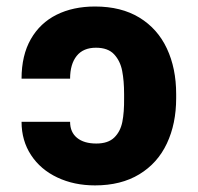

<svg xmlns="http://www.w3.org/2000/svg" viewBox="-20 -557 604 587"><path d="M274.4 -118.2Q310.5 -118.2 329.3 -136.5Q348.1 -154.8 354 -184.3Q359.9 -213.9 359.4 -256.8V-269.5Q359.4 -310.1 353.5 -340.3Q347.7 -370.6 328.9 -390.9Q310.1 -411.1 273.4 -411.1Q234.4 -411.1 214.4 -386Q194.3 -360.8 194.3 -316.4H45.9Q45.9 -387.7 74.2 -437.3Q102.5 -486.8 153.1 -512Q203.6 -537.1 270.5 -537.1Q350.6 -537.1 406.2 -503.2Q461.9 -469.2 490.2 -408.7Q518.6 -348.1 518.6 -269.5V-256.8Q518.6 -178.7 490.2 -118.4Q461.9 -58.1 406 -24.2Q350.1 9.8 270.5 9.8Q206.5 9.8 155.3 -14.4Q104 -38.6 75 -82.8Q45.9 -127 45.9 -184.6H194.3Q194.3 -152.8 215.6 -135.5Q236.8 -118.2 274.4 -118.2Z"/></svg>

Font: Pretendard ExtraBold
Style: Regular
Weight: 800
Designer: Base glyphs from Inter by Rasmus Andersson; Hangeul glyphs from Noto Sans CJK(Source Han Sans) by Jang Soo-young and Kan
Foundry: Kil Hyung-jin
Version: Version 1.309